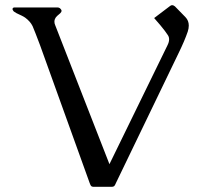

<svg xmlns="http://www.w3.org/2000/svg" viewBox="-20 -714 762 734"><path d="M191.4 -616.7 398.4 -86.4 620.1 -540.5Q626.5 -553.2 626.5 -563.5Q626.5 -572.3 622.1 -579.1Q612.8 -593.8 593.3 -617.2L569.3 -645L629.9 -690.9Q633.8 -694.3 638.2 -694.3Q643.1 -694.3 648.9 -689.5L689 -648.4Q701.7 -635.3 701.7 -616.2Q701.7 -605.5 697.8 -593.3Q686 -558.6 663.1 -511.7L423.8 -15.6Q420.4 -7.3 417 -2.9Q413.1 0 409.2 0H335.4Q330.6 0 327.6 -3.9Q326.2 -5.4 322.5 -15.1Q318.8 -24.9 317.4 -29.3L132.8 -542Q113.3 -593.8 104.5 -614.3Q95.7 -632.3 75.7 -647Q64 -654.3 53 -658.9Q42 -663.6 35.2 -668.5Q30.8 -670.9 29.3 -675.3Q27.8 -677.2 27.8 -679.7Q27.8 -681.2 28.8 -682.6Q30.8 -685.5 34.7 -685.5H200.2Q204.6 -685.5 209 -682.6Q213.4 -678.7 214.8 -675.3Q215.3 -673.8 215.3 -672.9Q215.3 -668 210 -663.1Q205.1 -658.7 199 -653.6Q192.9 -648.4 189.9 -641.1Q188 -636.2 188 -630.9Q188 -624 191.4 -616.7Z"/></svg>

Font: Caudex
Style: Regular
Weight: 400
Version: Version 1.04